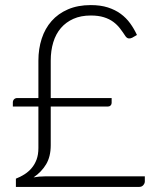

<svg xmlns="http://www.w3.org/2000/svg" viewBox="-20 -735 620 755"><path d="M30.5 -332Q30.5 -339.5 35.2 -344.5Q40 -349.5 48.5 -349.5H131V-496.5Q131 -543 144 -583Q157 -623 182.8 -652.2Q208.5 -681.5 247.2 -698.2Q286 -715 337 -715Q375 -715 404 -705.8Q433 -696.5 454.8 -680.5Q476.5 -664.5 492 -643Q507.5 -621.5 518.5 -597.5L499.5 -586.5Q492 -583 485.5 -584Q479 -585 473.5 -592.5Q463.5 -608 452.2 -622.8Q441 -637.5 425.5 -649Q410 -660.5 388.5 -667.2Q367 -674 337 -674Q298 -674 268.8 -661Q239.5 -648 219.5 -624.8Q199.5 -601.5 189.5 -568.8Q179.5 -536 179.5 -496.5V-349.5H419V-330Q419 -324.5 414.8 -320.2Q410.5 -316 404 -316H179.5V-164Q179.5 -119.5 161.5 -89.2Q143.5 -59 112 -37.5Q123 -39.5 133.8 -40.5Q144.5 -41.5 156 -41.5H549.5V-21.5Q549.5 -14 543.5 -7Q537.5 0 527.5 0H42.5V-32.5Q59.5 -39 75.5 -49Q91.5 -59 104 -73.5Q116.5 -88 123.8 -107.5Q131 -127 131 -153V-316H30.5Z"/></svg>

Font: Lato 2
Style: Regular
Weight: 300
Designer: Lukasz Dziedzic with Adam Twardoch and Botio Nikoltchev
Foundry: tyPoland Lukasz Dziedzic
Version: Version 2.015; 2015-08-06; http://www.latofonts.com/